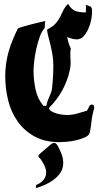

<svg xmlns="http://www.w3.org/2000/svg" viewBox="-20 -734 512 990"><path d="M331 -714Q349 -684 369.5 -677Q390 -670 423 -670V-709Q430 -706 436 -704.5Q442 -703 446 -700.5Q450 -698 452.5 -692.5Q455 -687 455 -675Q455 -658 450.5 -633.5Q446 -609 436 -586.5Q426 -564 411.5 -547.5Q397 -531 376 -531Q363 -531 350.5 -534.5Q338 -538 326 -543Q330 -528 333.5 -513.5Q337 -499 345 -485Q341 -457 343.5 -428.5Q346 -400 340 -373Q316 -261 233 -178Q233 -168 244 -161Q255 -154 270 -149.5Q285 -145 299.5 -143Q314 -141 322 -141Q352 -141 376 -148Q400 -155 428 -163Q433 -170 438.5 -182.5Q444 -195 454 -195Q456 -195 462 -193Q466 -183 466 -178Q466 -175 464.5 -170.5Q463 -166 462 -163Q454 -134 451.5 -106Q449 -78 443 -51Q440 -36 419.5 -26.5Q399 -17 374 -11Q349 -5 324 -3Q299 -1 287 -1Q212 -1 159 -30Q106 -59 72 -106.5Q38 -154 22.5 -215Q7 -276 7 -341Q7 -376 11.5 -407Q16 -438 24.5 -468Q33 -498 45 -527Q57 -556 72 -587Q76 -590 96 -596Q116 -602 139.5 -608Q163 -614 184.5 -619Q206 -624 214 -626Q211 -616 211.5 -606.5Q212 -597 209 -587Q195 -573 185 -544.5Q175 -516 167.5 -483.5Q160 -451 156.5 -419.5Q153 -388 153 -369Q153 -323 163 -274Q173 -225 204 -188H219Q222 -206 229 -222.5Q236 -239 243 -256Q247 -265 249 -284Q251 -303 252.5 -324.5Q254 -346 254.5 -366Q255 -386 255 -397Q255 -427 250 -455Q245 -483 239 -507Q233 -531 228 -550.5Q223 -570 223 -582Q253 -597 267 -613Q281 -629 289.5 -646Q298 -663 306 -680Q314 -697 331 -714ZM190 87Q184 81 181 77.5Q178 74 178 71Q178 68 181 64.5Q184 61 190 55L245 8Q260 -1 267.5 5.5Q275 12 280 22Q281 24 282 26.5Q283 29 284 31Q286 35 288.5 39.5Q291 44 293 50Q298 61 302 75Q306 89 306 105Q306 117 303.5 129Q301 141 293 154Q280 176 250 197.5Q220 219 166 236V220Q191 210 204.5 193.5Q218 177 218 155Q218 141 211 124Q204 107 190 87Z"/></svg>

Font: CAT Schmalfette Thannhaeuser
Style: Regular
Weight: 700
Designer: Peter Wiegel nach Herbert Thanhaeuser 1939/40
Foundry: CAT-Fonts, Peter Wiegel
Version: Version 1.000